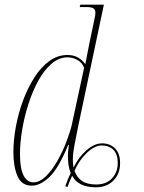

<svg xmlns="http://www.w3.org/2000/svg" viewBox="-20 -780 612 817"><path d="M388 17Q313 17 287 -32Q282 -22 277 -10Q272 2 267 16L258 12Q264 -5 269 -17.5Q274 -30 281 -43Q274 -60 271.5 -79Q269 -98 269 -116Q269 -129 270.5 -141Q272 -153 273 -163H270Q230 -65 191 -27.5Q152 10 115 10Q72 10 54.5 -30.5Q37 -71 37 -132Q37 -184 47.5 -241Q58 -298 78 -352Q98 -406 126 -450Q154 -494 189.5 -520Q225 -546 267 -546Q293 -546 311.5 -535.5Q330 -525 343 -507Q348 -531 352.5 -555.5Q357 -580 360 -594L382 -699Q384 -707 385 -714.5Q386 -722 386 -726Q386 -737 378.5 -743.5Q371 -750 348 -750H319L322 -760H422L314 -249Q303 -195 296.5 -160.5Q290 -126 290 -100Q290 -82 293 -67Q314 -111 348 -140.5Q382 -170 414 -170Q448 -170 469.5 -148.5Q491 -127 491 -86Q491 -40 462.5 -11.5Q434 17 388 17ZM122 -4Q149 -4 175.5 -30Q202 -56 224.5 -96Q247 -136 263 -178Q279 -220 286 -251L338 -492Q329 -514 309 -525Q289 -536 267 -536Q231 -536 199.5 -509Q168 -482 143.5 -437.5Q119 -393 101.5 -339Q84 -285 74.5 -229Q65 -173 65 -125Q65 -62 80.5 -33Q96 -4 122 -4ZM389 5Q432 5 456.5 -21Q481 -47 481 -86Q481 -124 462.5 -142.5Q444 -161 412 -161Q383 -161 350 -130Q317 -99 297 -53Q307 -25 329 -10Q351 5 389 5Z"/></svg>

Font: Noto Serif Display ExtraCondensed Thin
Style: Italic
Weight: 100
Width: 2
Italic angle: -12°
Designer: Monotype Design Team
Foundry: Monotype Imaging Inc.
Version: Version 2.009